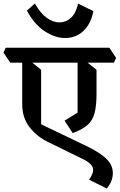

<svg xmlns="http://www.w3.org/2000/svg" viewBox="-59 -899 689 1106"><path d="M556 187 454 136Q482 97 476.5 71.5Q471 46 432 24L224 -78Q157 -109 113 -164Q69 -219 69 -299V-572L102 -558L178 -497V-183L420 -67Q484 -37 521 -11Q558 15 574.5 41Q591 67 591 98Q591 123 581.5 145.5Q572 168 556 187ZM360 -132 313 -204 388 -250V-572L420 -558L497 -497V-358Q497 -289 485.5 -246.5Q474 -204 444.5 -178.5Q415 -153 360 -132ZM0 -538 -39 -596 -26 -624H571L610 -565L597 -538ZM316 -680Q258 -680 198 -719.5Q138 -759 96 -838L142 -879Q174 -822 210.5 -796Q247 -770 284 -770Q321 -770 349.5 -796Q378 -822 391 -878L479 -835Q470 -787 447.5 -752Q425 -717 391.5 -698.5Q358 -680 316 -680Z"/></svg>

Font: Eczar Medium
Style: Regular
Weight: 500
Designer: Vaibhav Singh
Foundry: Rosetta Type Foundry
Version: Version 2.000